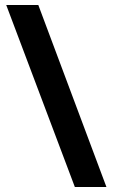

<svg xmlns="http://www.w3.org/2000/svg" viewBox="-20 -743 454 772"><path d="M134 -723H5L281 9H408Z"/></svg>

Font: Noto Sans Georgian ExtraCondensed ExtraBold
Style: Regular
Weight: 800
Width: 2
Designer: Monotype Design Team, Akaki Razmadze
Foundry: Google LLC
Version: Version 2.005